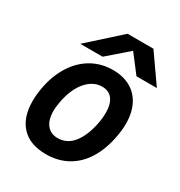

<svg xmlns="http://www.w3.org/2000/svg" viewBox="-181 -891 962 1027"><g transform="rotate(30 300.0 -378.0)"><path d="M48 -201.5Q48 -241.5 56 -284.5Q71.5 -369 111 -431.2Q150.5 -493.5 209 -526.8Q267.5 -560 338.5 -560Q402 -560 447.5 -534.2Q493 -508.5 517.2 -460Q541.5 -411.5 541.5 -344.5Q541.5 -309 534 -267.5Q518.5 -180.5 480.8 -118.2Q443 -56 384.8 -23Q326.5 10 251.5 10Q152.5 10 100.2 -45.5Q48 -101 48 -201.5ZM413.5 -282.5Q419 -312 419 -341.5Q419 -395.5 397 -424.8Q375 -454 332.5 -454Q295.5 -454 263.5 -430.8Q231.5 -407.5 209 -365Q186.5 -322.5 176.5 -265.5Q171 -235 171 -211.5Q171 -156.5 195.2 -126.2Q219.5 -96 262.5 -96Q321 -96 359.2 -145.2Q397.5 -194.5 413.5 -282.5ZM308 -766.5H468L589 -593.5H463L379.5 -702.5L254 -593.5H116Z"/></g></svg>

Font: JuliaMono BoldItalic
Style: Regular
Weight: 700
Italic angle: -9°
Monospace: yes
Designer: cormullion
Foundry: corm
Version: Version 0.049; ttfautohint (v1.8.4)